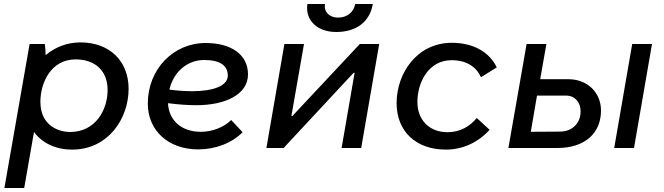

<svg xmlns="http://www.w3.org/2000/svg" viewBox="-20 -740 3318 960"><path d="M2 200H101L150 -80C190 -26 256 8 341 8C520 8 623 -146 623 -296C623 -434 529 -528 382 -528C317 -528 256 -505 208 -464C208 -486 206 -508 204 -520H128ZM330 -80C280 -80 182 -107 182 -231C182 -325 234 -443 358 -443C457 -443 518 -385 518 -290C518 -192 459 -80 330 -80Z M971 7C1057 7 1139 -24 1193 -79L1136 -140C1102 -106 1045 -81 984 -81C887 -81 824 -138 820 -224C867 -218 915 -214 962 -214C1104 -214 1220 -266 1220 -368C1220 -468 1135 -525 1008 -525C847 -525 719 -394 719 -222C719 -89 820 7 971 7ZM827 -292C847 -378 914 -440 1001 -440C1082 -440 1119 -411 1119 -362C1119 -310 1045 -284 941 -284C903 -284 864 -287 827 -292Z M1312 0H1398L1748 -376H1753L1688 0H1786L1876 -520H1779L1442 -160H1437L1500 -520H1402ZM1661 -580C1765 -580 1830 -634 1844 -720H1756C1749 -679 1715 -652 1670 -652C1628 -652 1598 -680 1605 -720H1517C1505 -637 1568 -580 1661 -580Z M2209 8C2292 8 2369 -26 2428 -91L2364 -150C2330 -109 2282 -79 2217 -79C2128 -79 2067 -139 2067 -230C2067 -327 2122 -439 2238 -439C2313 -439 2361 -406 2385 -354L2464 -403C2425 -483 2343 -526 2239 -526C2066 -526 1963 -375 1963 -224C1963 -84 2059 8 2209 8Z M2522 0H2766C2907 0 2985 -76 2985 -187C2985 -276 2919 -344 2821 -344H2681L2712 -520H2613ZM3051 0H3150L3240 -520H3141ZM2634 -81 2665 -262H2811C2854 -262 2883 -229 2883 -183C2883 -120 2837 -82 2780 -82Z"/></svg>

Font: Fixel Display Medium
Style: Italic
Weight: 500
Italic angle: -10°
Designer: AlfaBravo + MacPaw
Foundry: Kyrylo Tkachov, Marchela Mozhyna, Serhii Makarenko, Maria Weinstein, Zakhar Kryvoshyya
Version: Version 1.210;Glyphs 3.2 (3217)